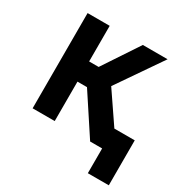

<svg xmlns="http://www.w3.org/2000/svg" viewBox="-148 -621 842 873"><g transform="rotate(30 272.5 -185.0)"><path d="M65 -500H181V-313H231L355 -500H485L324 -266L433 -106H540V130H430V0H367L231 -207H181V0H65Z"/></g></svg>

Font: PT Root UI Bold
Style: Regular
Weight: 700
Designer: Vitaly Kuzmin
Foundry: ParaType Ltd.
Version: Version 2.000G